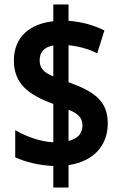

<svg xmlns="http://www.w3.org/2000/svg" viewBox="-20 -779 541 857"><path d="M218 -38V58H286V-42C400 -59 461 -131 461 -228C461 -327 403 -370 286 -412V-577C330 -573 374 -561 414 -541L446 -643C398 -667 344 -682 286 -686V-759H218V-684C113 -673 42 -614 42 -509C42 -408 103 -357 218 -315V-144C161 -146 96 -170 48 -198V-77C95 -55 155 -41 218 -38ZM218 -576V-438C173 -457 157 -475 157 -510C157 -545 176 -569 218 -576ZM286 -150V-289C330 -272 348 -252 348 -219C348 -185 329 -160 286 -150Z"/></svg>

Font: Noto Sans Georgian Condensed Bold
Style: Regular
Weight: 700
Width: 3
Designer: Monotype Design Team, Akaki Razmadze
Foundry: Google LLC
Version: Version 2.005